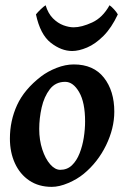

<svg xmlns="http://www.w3.org/2000/svg" viewBox="-20 -708 484 748"><path d="M425.3 -272.9Q425.3 -208 393.1 -141.8Q360.8 -75.7 306.2 -30.8Q280.8 -9.8 245.8 5.1Q210.9 20 181.6 20Q130.9 20 94.2 -4.6Q57.6 -29.3 38.1 -72Q18.6 -114.7 18.6 -168Q18.6 -237.8 46.6 -298.8Q74.7 -359.9 140.1 -410.2Q165.5 -429.7 200.2 -443.4Q234.9 -457 267.6 -457Q344.2 -457 384.8 -405.5Q425.3 -354 425.3 -272.9ZM311.5 -234.9Q311.5 -309.1 288.3 -349.1Q265.1 -389.2 233.9 -389.2Q196.3 -389.2 174.1 -360.4Q151.9 -331.5 142.3 -289.3Q132.8 -247.1 132.8 -205.6Q132.8 -162.1 144.8 -125.7Q156.7 -89.4 175.5 -67.9Q194.3 -46.4 214.8 -46.4Q241.7 -46.4 260.3 -64.2Q278.8 -82 290 -110.6Q301.3 -139.2 306.4 -171.9Q311.5 -204.6 311.5 -234.9ZM439 -651.9Q414.6 -599.6 383.1 -568.1Q351.6 -536.6 319.3 -522.9Q287.1 -509.3 261.2 -509.3Q218.8 -509.3 177.7 -541.5Q136.7 -573.7 120.1 -651.9Q126.5 -660.2 138.4 -671.6Q150.4 -683.1 157.7 -687.5Q167.5 -655.3 186.3 -636.5Q205.1 -617.7 226.8 -609.6Q248.5 -601.6 267.1 -601.6Q297.9 -601.6 338.9 -620.4Q379.9 -639.2 406.7 -687.5Q413.6 -683.1 423.8 -672.1Q434.1 -661.1 439 -651.9Z"/></svg>

Font: Gentium Plus
Style: Bold Italic
Weight: 700
Italic angle: -8°
Designer: Victor Gaultney, Annie Olsen, Iska Routamaa, Becca Hirsbrunner
Foundry: SIL International
Version: Version 6.101